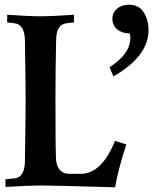

<svg xmlns="http://www.w3.org/2000/svg" viewBox="-20 -797 655 820"><path d="M3.4 1.5V-31.7L41.5 -35.2H41Q85 -38.6 86.4 -106.9Q89.4 -293 89.4 -366.2Q89.4 -439.5 86.4 -625.5Q85 -692.9 41 -697.8L10.7 -701.2V-733.9Q105 -727.5 153.3 -727.5Q201.7 -727.5 295.9 -733.9V-701.2L265.6 -697.8Q242.7 -695.3 231.4 -678Q220.2 -660.6 219.7 -625.5Q216.8 -501.5 216.8 -366.2Q216.8 -173.3 219.2 -119.1Q220.7 -87.4 235.8 -71Q251 -54.7 274.4 -54.7H325.2Q414.1 -54.7 471.2 -195.3L519.5 -180.2Q482.4 -65.9 471.7 2.9Q201.2 -4.9 153.3 -4.9Q106.9 -4.9 3.4 1.5ZM464.4 -470.7 447.8 -509.8Q536.6 -566.9 536.6 -634.3Q536.6 -654.8 530.8 -654.8Q500 -654.8 480 -672.1Q460 -689.5 460 -716.3Q460 -743.2 480 -760Q500 -776.9 530.8 -776.9Q573.2 -776.9 593.8 -744.4Q614.3 -711.9 614.3 -668.9Q614.3 -556.6 464.4 -470.7Z"/></svg>

Font: Flanker
Style: Bold
Weight: 700
Designer: Flanker
Foundry: Flanker
Version: Version 2.021